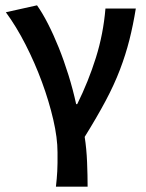

<svg xmlns="http://www.w3.org/2000/svg" viewBox="-20 -523 549 721"><path d="M190 178Q192 162 193 148.5Q194 135 195 120.5Q196 106 196 89Q196 72 196 49Q196 -5 180 -74Q164 -143 137.5 -215Q111 -287 76 -355.5Q41 -424 2 -477L119 -503Q139 -475 160 -434Q181 -393 200.5 -344.5Q220 -296 237 -241.5Q254 -187 266 -132H270Q312 -217 340 -306Q368 -395 376 -491H490Q480 -429 466 -373.5Q452 -318 430.5 -261.5Q409 -205 376.5 -144Q344 -83 298 -9Q305 36 307 86Q309 136 309 178Z"/></svg>

Font: Giro Semibold
Style: Regular
Weight: 600
Designer: Paul D. Hunt
Foundry: Adobe Systems Incorporated
Version: Version 1.000;PS 1.0;hotconv 1.0.88;makeotf.lib2.5.647800